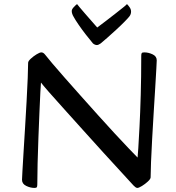

<svg xmlns="http://www.w3.org/2000/svg" viewBox="-20 -909 862 942"><path d="M149 13Q129 13 108.5 3Q88 -7 88 -27Q88 -32 90 -68.5Q92 -105 95.5 -161.5Q99 -218 103 -283.5Q107 -349 110.5 -412.5Q114 -476 116 -526Q118 -576 118 -601Q118 -609 131 -621Q144 -633 159.5 -642.5Q175 -652 183 -652Q193 -652 202 -640Q211 -628 236.5 -598Q262 -568 298 -527Q334 -486 376.5 -438.5Q419 -391 461.5 -343.5Q504 -296 543 -254Q582 -212 611.5 -181Q641 -150 655 -136Q656 -142 658.5 -181.5Q661 -221 664.5 -288Q668 -355 670.5 -443.5Q673 -532 673 -635Q673 -645 675.5 -648.5Q678 -652 688 -652Q708 -652 728.5 -642.5Q749 -633 749 -613Q749 -608 747 -571Q745 -534 741.5 -477.5Q738 -421 734 -356Q730 -291 726.5 -227.5Q723 -164 721 -114Q719 -64 719 -39Q719 -31 705.5 -18.5Q692 -6 676.5 3.5Q661 13 654 13Q649 13 644 9Q639 5 635 1Q614 -22 575 -64.5Q536 -107 487.5 -160Q439 -213 389 -269Q339 -325 294.5 -374Q250 -423 219.5 -458Q189 -493 181 -504Q180 -496 178 -456.5Q176 -417 173.5 -358Q171 -299 168.5 -233.5Q166 -168 164.5 -107.5Q163 -47 163 -4Q163 6 160.5 9.5Q158 13 149 13ZM455 -688Q446 -688 436 -696Q420 -715 401 -739.5Q382 -764 365.5 -788Q349 -812 341 -827Q332 -842 332 -855Q332 -863 341 -873Q350 -883 358 -889Q360 -886 371 -873Q382 -860 397.5 -842Q413 -824 429 -806Q445 -788 457 -774Q476 -788 500 -806.5Q524 -825 546.5 -842.5Q569 -860 585 -873Q601 -886 603 -889Q610 -882 616.5 -872.5Q623 -863 623 -852Q623 -840 616 -830Q611 -823 592.5 -804Q574 -785 550 -763Q526 -741 505 -722.5Q484 -704 474 -696Q463 -688 455 -688Z"/></svg>

Font: BriemHand
Style: Regular
Weight: 400
Designer: Gunnlaugur SE Briem, Eben Sorkin
Foundry: Sorkin Type
Version: Version 1.001; ttfautohint (v1.8.4.7-5d5b)